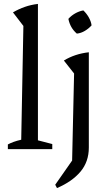

<svg xmlns="http://www.w3.org/2000/svg" viewBox="-20 -759 553 977"><path d="M20 0V-24Q33 -31 49.5 -37Q66 -43 88 -48L99 -627L46 -696Q75 -713 106.5 -724Q138 -735 173 -739V-45L246 -26V0ZM270 198 261 181 347 58 357 -385 305 -451Q333 -468 364.5 -478.5Q396 -489 432 -493V-8Q432 64 389.5 114.5Q347 165 270 198ZM404 -706Q420 -691 431.5 -671Q443 -651 446 -630Q432 -614 412 -602Q392 -590 371 -588Q337 -617 328 -663Q342 -679 362 -690.5Q382 -702 404 -706Z"/></svg>

Font: Piazzolla
Style: Regular
Weight: 400
Designer: Juan Pablo del Peral
Foundry: Huerta Tipografica
Version: Version 1.330